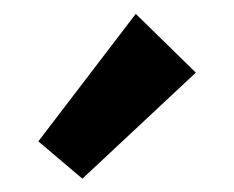

<svg xmlns="http://www.w3.org/2000/svg" viewBox="-20 -826 343 281"><path d="M36.1 -619.1 178.7 -805.7 266.6 -719.7 100.6 -564.5Z"/></svg>

Font: Reddit Sans Vanilla ExtraBold
Style: Regular
Weight: 800
Designer: Stephen Hutchings
Foundry: Reddit
Version: Version 1.013